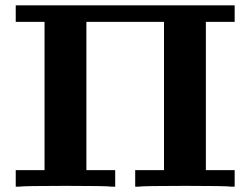

<svg xmlns="http://www.w3.org/2000/svg" viewBox="-20 -700 940 720"><path d="M400 0Q380 -3 226 -3Q70 -3 51 0H39V-62H147V-618H39V-680H860V-618H752V-62H860V0H848Q828 -3 674 -3Q518 -3 499 0H487V-62H595V-618H304V-62H412V0Z"/></svg>

Font: KaTeX_Main
Style: Bold
Weight: 700
Version: Version 1.1; ttfautohint (v1.3)